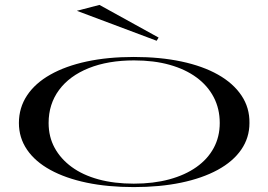

<svg xmlns="http://www.w3.org/2000/svg" viewBox="-20 -747 1093 782"><path d="M525 -515Q632 -515 719 -496.5Q806 -478 868 -443Q930 -408 963.5 -358Q997 -308 996 -246Q996 -186 962.5 -137.5Q929 -89 866.5 -55Q804 -21 717.5 -3Q631 15 525 15Q419 15 333 -3Q247 -21 185 -55Q123 -89 90 -137.5Q57 -186 57 -246Q57 -308 90 -358Q123 -408 185 -443Q247 -478 333 -496.5Q419 -515 525 -515ZM526 -501Q420 -501 341.5 -469.5Q263 -438 220.5 -380.5Q178 -323 178 -246Q178 -190 202.5 -145Q227 -100 272 -67Q317 -34 381 -16.5Q445 1 525 1Q605 1 669.5 -16.5Q734 -34 780 -66.5Q826 -99 850.5 -144.5Q875 -190 875 -246Q875 -304 850.5 -351Q826 -398 780.5 -431.5Q735 -465 671 -483Q607 -501 526 -501ZM618 -581 293 -703 385 -727 626 -594Z"/></svg>

Font: Kalnia Expanded Light
Style: Regular
Weight: 300
Width: 7
Designer: Frida Medrano
Foundry: Frida Medrano
Version: Version 1.105